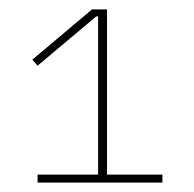

<svg xmlns="http://www.w3.org/2000/svg" viewBox="-20 -718 413 409"><path d="M326 -329V-346H208V-698H176L49 -591L60 -578L185 -683H189V-346H60V-329Z"/></svg>

Font: IBM Plex Arabic Thin
Style: Regular
Weight: 100
Designer: Mike Abbink, Paul van der Laan, Pieter van Rosmalen, Wael Morcos, Khajak Apelian
Foundry: Bold Monday
Version: Version 1.0